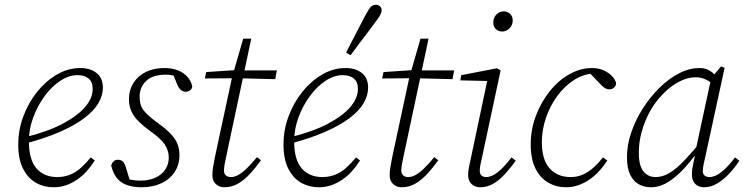

<svg xmlns="http://www.w3.org/2000/svg" viewBox="-20 -777 3144 810"><path d="M206 13Q165 13 131.5 -6Q98 -25 77.5 -65Q57 -105 57 -168Q57 -229 78.5 -286.5Q100 -344 136.5 -389.5Q173 -435 220 -462.5Q267 -490 319 -490Q361 -490 387.5 -469Q414 -448 414 -407Q414 -374 394.5 -341Q375 -308 334 -277.5Q293 -247 231 -220Q169 -193 85 -171L82 -197Q180 -221 243.5 -254.5Q307 -288 339 -325.5Q371 -363 371 -402Q371 -431 354 -445.5Q337 -460 307 -460Q271 -460 235 -436.5Q199 -413 169 -372.5Q139 -332 120.5 -282.5Q102 -233 102 -181Q102 -103 134 -66.5Q166 -30 221 -30Q251 -30 276.5 -40.5Q302 -51 323 -70.5Q344 -90 363 -113L380 -100Q364 -75 345.5 -54.5Q327 -34 305 -19Q283 -4 258.5 4.5Q234 13 206 13Z M577 13Q539 13 512.5 2.5Q486 -8 471 -28.5Q456 -49 449 -79Q452 -89 459 -96Q466 -103 476 -103Q491 -103 498.5 -95.5Q506 -88 510 -74L531 -5L502 -29Q520 -21 536 -18Q552 -15 572 -15Q610 -15 637 -28Q664 -41 678 -63Q692 -85 692 -112Q692 -142 675 -167.5Q658 -193 615 -223Q587 -243 566.5 -263Q546 -283 535 -306Q524 -329 524 -358Q524 -397 543 -427Q562 -457 595.5 -473.5Q629 -490 674 -490Q706 -490 730 -480.5Q754 -471 770 -453.5Q786 -436 791 -413Q790 -402 782 -396Q774 -390 764 -390Q752 -390 743 -397.5Q734 -405 727 -422L705 -477L735 -452Q723 -456 709 -459Q695 -462 680 -462Q624 -462 596.5 -435.5Q569 -409 569 -369Q569 -332 587 -310Q605 -288 646 -258Q678 -235 698.5 -214Q719 -193 728 -171.5Q737 -150 737 -123Q737 -82 716.5 -51Q696 -20 660 -3.5Q624 13 577 13Z M844 -446 850 -473 985 -482 986 -480H1148L1141 -443L983 -447H981ZM927 13Q905 13 890.5 -0.5Q876 -14 876 -37Q876 -54 878.5 -69.5Q881 -85 886 -111L959 -451L1006 -614H1040L935 -120Q931 -102 928 -85.5Q925 -69 925 -57Q925 -44 933 -37Q941 -30 954 -30Q970 -30 986.5 -39.5Q1003 -49 1022.5 -68Q1042 -87 1064 -114L1081 -101Q1059 -70 1035 -44Q1011 -18 984.5 -2.5Q958 13 927 13Z M1325 13Q1284 13 1250.5 -6Q1217 -25 1196.5 -65Q1176 -105 1176 -168Q1176 -229 1197.5 -286.5Q1219 -344 1255.5 -389.5Q1292 -435 1339 -462.5Q1386 -490 1438 -490Q1480 -490 1506.5 -469Q1533 -448 1533 -407Q1533 -374 1513.5 -341Q1494 -308 1453 -277.5Q1412 -247 1350 -220Q1288 -193 1204 -171L1201 -197Q1299 -221 1362.5 -254.5Q1426 -288 1458 -325.5Q1490 -363 1490 -402Q1490 -431 1473 -445.5Q1456 -460 1426 -460Q1390 -460 1354 -436.5Q1318 -413 1288 -372.5Q1258 -332 1239.5 -282.5Q1221 -233 1221 -181Q1221 -103 1253 -66.5Q1285 -30 1340 -30Q1370 -30 1395.5 -40.5Q1421 -51 1442 -70.5Q1463 -90 1482 -113L1499 -100Q1483 -75 1464.5 -54.5Q1446 -34 1424 -19Q1402 -4 1377.5 4.5Q1353 13 1325 13ZM1440 -555Q1454 -582 1468.5 -610.5Q1483 -639 1497.5 -666.5Q1512 -694 1524 -717Q1531 -730 1537 -739Q1543 -748 1550 -752.5Q1557 -757 1565 -757Q1575 -757 1582.5 -751Q1590 -745 1590 -734Q1590 -725 1584.5 -714.5Q1579 -704 1566 -687Q1551 -666 1532.5 -642Q1514 -618 1495 -592.5Q1476 -567 1459 -544Z M1592 -446 1598 -473 1733 -482 1734 -480H1896L1889 -443L1731 -447H1729ZM1675 13Q1653 13 1638.5 -0.5Q1624 -14 1624 -37Q1624 -54 1626.5 -69.5Q1629 -85 1634 -111L1707 -451L1754 -614H1788L1683 -120Q1679 -102 1676 -85.5Q1673 -69 1673 -57Q1673 -44 1681 -37Q1689 -30 1702 -30Q1718 -30 1734.5 -39.5Q1751 -49 1770.5 -68Q1790 -87 1812 -114L1829 -101Q1807 -70 1783 -44Q1759 -18 1732.5 -2.5Q1706 13 1675 13Z M1955 -37Q1955 -54 1958 -70Q1961 -86 1967 -112L2038 -448L2048 -435L1922 -438L1926 -460L2077 -489L2092 -480L2015 -120Q2011 -103 2007.5 -85.5Q2004 -68 2004 -56Q2004 -43 2011.5 -36.5Q2019 -30 2031 -30Q2054 -30 2080.5 -51Q2107 -72 2138 -113L2156 -99Q2134 -69 2111 -43.5Q2088 -18 2062 -2.5Q2036 13 2006 13Q1984 13 1969.5 -0.5Q1955 -14 1955 -37ZM2099 -644Q2083 -644 2072 -654Q2061 -664 2061 -683Q2061 -703 2074.5 -716Q2088 -729 2104 -729Q2121 -729 2132 -718.5Q2143 -708 2143 -691Q2143 -671 2129.5 -657.5Q2116 -644 2099 -644Z M2368 13Q2327 13 2293 -6.5Q2259 -26 2239 -66Q2219 -106 2219 -167Q2219 -231 2241 -289Q2263 -347 2299.5 -392.5Q2336 -438 2382.5 -464Q2429 -490 2477 -490Q2505 -490 2526 -480.5Q2547 -471 2561 -457Q2575 -443 2579 -427Q2579 -414 2570 -407Q2561 -400 2551 -400Q2539 -400 2529 -407.5Q2519 -415 2506 -429L2463 -474H2495V-467H2480Q2437 -463 2398 -437Q2359 -411 2329.5 -370Q2300 -329 2283 -279Q2266 -229 2266 -177Q2266 -103 2299 -66.5Q2332 -30 2387 -30Q2416 -30 2440 -41Q2464 -52 2485 -71Q2506 -90 2524 -113L2542 -100Q2526 -75 2507 -54.5Q2488 -34 2466 -19Q2444 -4 2419.5 4.5Q2395 13 2368 13Z M2726 13Q2699 13 2676 1Q2653 -11 2639 -39Q2625 -67 2625 -114Q2625 -165 2643 -218Q2661 -271 2692 -319.5Q2723 -368 2762 -406.5Q2801 -445 2844.5 -467.5Q2888 -490 2931 -490Q2951 -490 2966 -483Q2981 -476 2993 -464Q3005 -452 3015 -434L2998 -410Q2981 -430 2960 -440.5Q2939 -451 2915 -451Q2889 -451 2864 -441Q2839 -431 2816 -414.5Q2793 -398 2773 -376Q2744 -347 2722 -307Q2700 -267 2687.5 -222.5Q2675 -178 2675 -133Q2675 -78 2694.5 -54Q2714 -30 2746 -30Q2776 -30 2805.5 -48Q2835 -66 2868.5 -101.5Q2902 -137 2945 -189L2951 -165H2944Q2909 -115 2873.5 -74.5Q2838 -34 2801 -10.5Q2764 13 2726 13ZM2950 13Q2928 13 2913.5 -0.5Q2899 -14 2899 -41Q2899 -54 2900.5 -65Q2902 -76 2905 -88.5Q2908 -101 2911 -117L2910 -121L2981 -450L2985 -453L3022 -497L3037 -491L2956 -118Q2952 -101 2948.5 -84.5Q2945 -68 2945 -55Q2945 -42 2953 -36Q2961 -30 2973 -30Q2997 -30 3024.5 -52Q3052 -74 3081 -113L3099 -99Q3079 -68 3055 -43Q3031 -18 3005 -2.5Q2979 13 2950 13Z"/></svg>

Font: Source Serif 4 18pt Light
Style: Italic
Weight: 300
Italic angle: -12°
Designer: Frank Grießhammer
Foundry: Adobe Systems Incorporated
Version: Version 4.004;hotconv 1.0.116;makeotfexe 2.5.65601